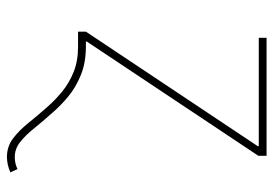

<svg xmlns="http://www.w3.org/2000/svg" viewBox="-137 -444 785 551"><g transform="rotate(90 255.5 -168.5)"><path d="M70.8 0V-22.5L399.4 -515.6V-518.6H88.4V-541H427.2V-517.6L99.1 -24.9V0ZM430.7 204.1Q400.4 204.1 377.2 186.5Q354 168.9 332.5 142.1Q311 115.2 286.6 87.9Q266.6 64.9 241.9 44.9Q217.3 24.9 186 12.5Q154.8 0 113.3 0H86.9V-22.5H113.3Q159.2 -22.5 194.1 -8.5Q229 5.4 255.9 27.3Q282.7 49.3 303.2 73.2Q328.6 101.6 348.4 126.2Q368.2 150.9 387.7 166.3Q407.2 181.6 430.7 181.6Q439 181.6 447.5 179.9Q456.1 178.2 465.3 173.8L474.6 194.3Q463.4 199.2 451.9 201.7Q440.4 204.1 430.7 204.1Z"/></g></svg>

Font: Inter 17pt Thin
Style: Regular
Weight: 250
Version: Version 4.001;git-66647c0bb